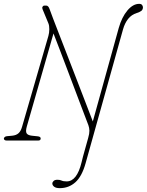

<svg xmlns="http://www.w3.org/2000/svg" viewBox="-35 -729 762 996"><path d="M581 -584Q597 -640.5 626 -674.8Q655 -709 687 -709Q697.5 -709 702 -703.2Q706.5 -697.5 706.5 -690.5Q706 -678.5 698 -672.5Q690 -666.5 674.5 -661.5Q647 -653 629.5 -630.8Q612 -608.5 603 -576L409 118Q390 186 356 216.5Q322 247 275 247Q256 247 246.5 240Q237 233 236.5 223.5Q236.5 216 243 209.8Q249.5 203.5 263 203.5Q276 203.5 284.8 207.8Q293.5 212 311 212Q364 212 388 113.5Q395 83.5 403.2 55.5Q411.5 27.5 422.5 -13.5Q429 -36 428.8 -51Q428.5 -66 423.5 -79.5Q415 -101 399 -143.8Q383 -186.5 362.2 -241Q341.5 -295.5 319.8 -353.2Q298 -411 277.8 -463.8Q257.5 -516.5 242.5 -555.5L104 -72.5Q97 -47.5 103 -37.5Q109 -27.5 130.5 -25L159.5 -22Q176 -20.5 176 -11Q176 0 164 0H-0.5Q-14 0 -15 -10.5Q-15 -13.5 -10.8 -17.8Q-6.5 -22 1 -22.5L28 -25Q49 -27 61 -37.8Q73 -48.5 79.5 -71.5L216 -542.5Q220.5 -558 220.8 -577Q221 -596 216 -608L186 -680.5Q182.5 -688.5 185.8 -694.2Q189 -700 195.5 -700H205Q216 -700 222.5 -681Q227.5 -666.5 242.2 -628Q257 -589.5 278 -535.5Q299 -481.5 322.8 -420Q346.5 -358.5 370 -297.8Q393.5 -237 413.5 -185Q433.5 -133 446.5 -99Z"/></svg>

Font: Fraunces 144pt S100 Thin
Style: Italic
Weight: 100
Italic angle: -16°
Version: Version 1.000; ttfautohint (v1.8.3)